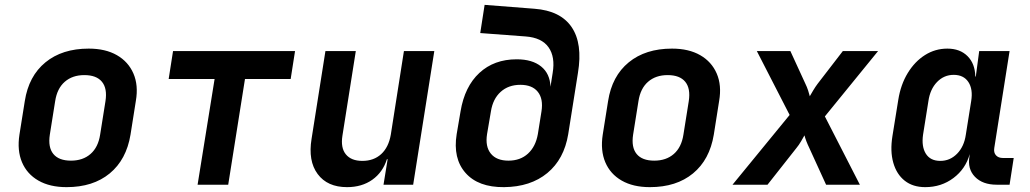

<svg xmlns="http://www.w3.org/2000/svg" viewBox="-20 -760 4240 790"><path d="M254 10Q185 10 138 -17Q91 -44 70.5 -92.5Q50 -141 60 -206L82 -344Q98 -447 167 -503.5Q236 -560 345 -560Q414 -560 461 -533Q508 -506 529 -457.5Q550 -409 539 -345L517 -206Q500 -103 431.5 -46.5Q363 10 254 10ZM272 -99Q321 -99 352.5 -126.5Q384 -154 392 -206L414 -344Q422 -396 399.5 -423.5Q377 -451 327 -451Q278 -451 246.5 -423.5Q215 -396 207 -344L185 -206Q177 -154 199.5 -126.5Q222 -99 272 -99Z M793 0 863 -435H674L692 -550H1194L1176 -435H988L919 0Z M1408 10Q1327 10 1287 -44Q1247 -98 1262 -189L1319 -550H1444L1389 -202Q1381 -152 1403 -125Q1425 -98 1471 -98Q1518 -98 1548.5 -126Q1579 -154 1588 -206L1642 -550H1767L1680 0H1558L1575 -105H1572Q1555 -51 1512 -20.5Q1469 10 1408 10Z M2054 10Q1948 11 1895.5 -48.5Q1843 -108 1859 -208L1875 -302Q1892 -404 1952.5 -460Q2013 -516 2106 -516Q2170 -516 2206.5 -486.5Q2243 -457 2245 -403L2254 -460Q2265 -526 2237 -565.5Q2209 -605 2143 -610L1956 -624L1974 -740L2179 -724Q2286 -716 2332 -648.5Q2378 -581 2358 -460L2318 -208Q2301 -105 2232 -48Q2163 9 2054 10ZM2072 -99Q2121 -99 2152.5 -128Q2184 -157 2193 -208L2208 -302Q2216 -353 2193 -382Q2170 -411 2121 -411Q2072 -411 2040 -382Q2008 -353 2000 -302L1984 -208Q1976 -157 1999.5 -128Q2023 -99 2072 -99Z M2654 10Q2585 10 2538 -17Q2491 -44 2470.5 -92.5Q2450 -141 2460 -206L2482 -344Q2498 -447 2567 -503.5Q2636 -560 2745 -560Q2814 -560 2861 -533Q2908 -506 2929 -457.5Q2950 -409 2939 -345L2917 -206Q2900 -103 2831.5 -46.5Q2763 10 2654 10ZM2672 -99Q2721 -99 2752.5 -126.5Q2784 -154 2792 -206L2814 -344Q2822 -396 2799.5 -423.5Q2777 -451 2727 -451Q2678 -451 2646.5 -423.5Q2615 -396 2607 -344L2585 -206Q2577 -154 2599.5 -126.5Q2622 -99 2672 -99Z M2994 0 3229 -287 3094 -550H3232L3294 -415Q3300 -403 3305 -388Q3310 -373 3312 -364Q3317 -373 3326 -388Q3335 -403 3344 -415L3448 -550H3593L3374 -281L3518 0H3379L3310 -151Q3296 -180 3290 -203Q3285 -194 3276 -178.5Q3267 -163 3257 -151L3138 0Z M3787 10Q3736 10 3702.5 -16.5Q3669 -43 3655.5 -90.5Q3642 -138 3652 -200L3676 -349Q3686 -412 3715 -459.5Q3744 -507 3786 -533.5Q3828 -560 3878 -560Q3930 -560 3961 -529Q3992 -498 3993 -445H3995L4009 -550H4134L4071 -151Q4068 -132 4078 -121Q4088 -110 4106 -110H4151L4134 0H4081Q4023 0 3991.5 -32.5Q3960 -65 3969 -117L3970 -126Q3953 -65 3903 -27.5Q3853 10 3787 10ZM3849 -98Q3889 -98 3918 -127.5Q3947 -157 3954 -206L3976 -344Q3984 -393 3964.5 -422.5Q3945 -452 3904 -452Q3864 -452 3835.5 -422.5Q3807 -393 3800 -344L3778 -206Q3771 -157 3789.5 -127.5Q3808 -98 3849 -98Z"/></svg>

Font: JetBrains Mono NL
Style: Bold Italic
Weight: 700
Italic angle: -9°
Designer: Philipp Nurullin, Konstantin Bulenkov
Foundry: JetBrains
Version: Version 2.304; ttfautohint (v1.8.4.7-5d5b)